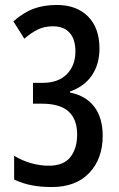

<svg xmlns="http://www.w3.org/2000/svg" viewBox="-20 -744 481 774"><path d="M381 -548Q381 -486 351 -441Q321 -396 262 -375V-371Q327 -358 360.5 -313Q394 -268 394 -197Q394 -104 340 -47Q286 10 189 10Q144 10 108 3Q72 -4 37 -20V-116Q70 -96 106 -86Q142 -76 177 -76Q236 -76 263.5 -110.5Q291 -145 291 -202Q291 -263 256.5 -294.5Q222 -326 149 -326H113V-410H152Q215 -410 249.5 -445Q284 -480 284 -537Q284 -586 260.5 -612Q237 -638 193 -638Q160 -638 133.5 -625.5Q107 -613 78 -588L34 -658Q75 -694 116 -709Q157 -724 209 -724Q289 -724 335 -677.5Q381 -631 381 -548Z"/></svg>

Font: Noto Sans Lao UI ExtCond Med
Style: Regular
Weight: 500
Width: 2
Designer: Monotype Design Team
Foundry: Monotype Imaging Inc.
Version: Version 2.000; ttfautohint (v1.8.4.7-5d5b)